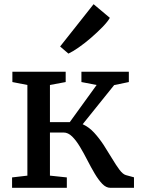

<svg xmlns="http://www.w3.org/2000/svg" viewBox="-20 -895 672 915"><path d="M37.5 0V-49.5L110.5 -58V-490L39 -504V-553H293V-504L218 -490V-313H312.5L440.5 -490L368 -504V-553H594V-504L524 -489.5L374 -303Q404 -289.5 428.8 -262.5Q453.5 -235.5 474.8 -202.8Q496 -170 514.5 -139Q533 -108 549.2 -86.2Q565.5 -64.5 580 -60.5L618.5 -50V0H505.5Q485.5 0 467.2 -19Q449 -38 431.2 -68Q413.5 -98 396.2 -131.8Q379 -165.5 361 -195.5Q343 -225.5 323.8 -244.5Q304.5 -263.5 283 -263.5H218V-58L298.5 -49.5V0ZM305.5 -640 266.5 -673.5 426 -875 503.5 -810Q493 -791.5 468.5 -766.2Q444 -741 414 -715Q384 -689 355.2 -669Q326.5 -649 307 -640Z"/></svg>

Font: Merriweather 24pt Medium
Style: Regular
Weight: 500
Designer: Eben Sorkin
Foundry: Eben Sorkin
Version: Version 2.100